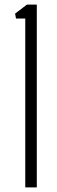

<svg xmlns="http://www.w3.org/2000/svg" viewBox="-20 -820 248 840"><path d="M90.5 0V-739H50L46 -760.5L98 -800H141V0Z"/></svg>

Font: Big Shoulders Stencil Text ExtraLight
Style: Regular
Weight: 250
Version: Version 2.001